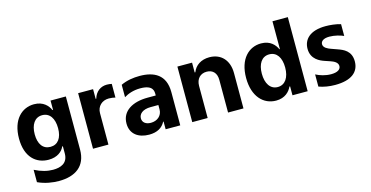

<svg xmlns="http://www.w3.org/2000/svg" viewBox="-89 -1167 3516 1821"><g transform="rotate(-15 1668.5 -257.0)"><path d="M303.3 212.4C463.8 212.4 572.8 139.9 572.8 -24.1V-545.5H422.6V-453.8H416.9C397.7 -498.2 352.3 -552.6 261 -552.6C141.3 -552.6 40.1 -459.5 40.1 -273.8C40.1 -92.3 138.5 -7.8 261.4 -7.8C348.4 -7.8 397.4 -51.5 416.9 -96.6H423.3V-26.3C423.3 70.7 350.5 94.8 277.3 94.8C222.7 94.8 164.4 81.3 97.7 47.2V168.7C168.3 202.1 247.2 212.4 303.3 212.4ZM309.3 -121.4C235.1 -121.4 194.6 -180.4 194.6 -274.5C194.6 -368.3 235.1 -432.2 309.3 -432.2C382.8 -432.2 424 -370 424 -274.1C424 -178.6 382.5 -121.4 309.3 -121.4Z M693.5 0H844.8V-308.6C844.8 -375.7 893.8 -421.9 960.6 -421.9C981.5 -421.9 1010.3 -418.3 1024.5 -413.7V-547.9C1011.4 -551.1 992.2 -553.3 976.9 -553.3C915.8 -553.3 865.8 -517.8 845.9 -450.3H840.2V-545.5H693.5Z M1244 9.2C1323.2 9.2 1374.6 -22 1402.3 -75.6H1406.6V0H1550.1V-326.7C1550.1 -497.9 1439.3 -552.6 1297.6 -552.6C1237.6 -552.6 1172.2 -543.3 1113.3 -515.3V-393.5C1152.3 -417.6 1205.6 -437.5 1274.1 -437.5C1400.9 -437.5 1398.8 -373.9 1398.8 -345.2V-333.8H1318.5C1171.2 -333.8 1061.8 -271.3 1061.8 -148.1C1061.8 -44.4 1138.8 9.2 1244 9.2ZM1288.4 -95.2C1239.7 -95.2 1206.3 -119.3 1206.3 -160.2C1206.3 -200.6 1240.4 -240.1 1326 -240.1H1399.5V-197.1C1399.5 -134.6 1350.5 -95.2 1288.4 -95.2Z M1668 0H1819.2V-315.3C1819.6 -385.7 1861.5 -426.8 1922.6 -426.8C1983.3 -426.8 2019.9 -387.1 2019.5 -320.3V0H2170.8V-347.3C2170.8 -474.4 2096.2 -552.6 1982.6 -552.6C1901.6 -552.6 1843 -512.8 1818.5 -449.2H1812.1V-545.5H1668Z M2490.8 8.9C2578.8 8.9 2624.6 -41.9 2645.6 -87.4H2652V0H2801.1V-727.3H2650.2V-453.8H2645.6C2625.4 -498.2 2581.7 -552.6 2490.4 -552.6C2370.7 -552.6 2269.5 -459.5 2269.5 -272C2269.5 -89.5 2366.5 8.9 2490.8 8.9ZM2538.7 -111.5C2464.5 -111.5 2424 -177.6 2424 -272.7C2424 -367.2 2463.8 -432.2 2538.7 -432.2C2612.2 -432.2 2653.4 -370 2653.4 -272.7C2653.4 -175.4 2611.5 -111.5 2538.7 -111.5Z M3070 10.3C3229.8 10.3 3306.5 -54 3306.5 -158.4C3306.5 -262.4 3231.2 -291.2 3178.6 -310L3119.7 -331C3089.8 -341.6 3047.9 -359.4 3047.9 -394.9C3047.9 -420.1 3069.2 -446.7 3133.2 -446.7C3183.6 -446.7 3240.4 -431.1 3271.7 -416.5V-532.3C3223.7 -546.9 3166.5 -552.2 3123.9 -552.2C2969.8 -552.2 2903.8 -479.8 2903.8 -387.8C2903.8 -283.4 2991.1 -250 3028.8 -236.9L3085.2 -217.7C3114.7 -207.4 3153.8 -189.6 3153.8 -153.4C3153.8 -120.7 3122.5 -98 3058.9 -98C3003.2 -98 2949.6 -115.1 2910.5 -135.7V-16C2958.5 1.4 3013.8 10.3 3070 10.3Z"/></g></svg>

Font: TID UI
Style: Bold
Weight: 700
Designer: The TID Project Authors
Foundry: Bakken & Bæck
Version: Version 1.001;hotconv 1.0.109;makeotfexe 2.5.65596